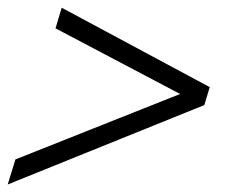

<svg xmlns="http://www.w3.org/2000/svg" viewBox="-51 -474 588 498"><path d="M444.5 -241.5 437.5 -219 93 -400.5 109 -454 493 -248 479 -201.5 -31 4.5 -11 -60.5Z"/></svg>

Font: Newsreader 16pt Medium
Style: Italic
Weight: 500
Italic angle: -17°
Designer: Hugues Gentile
Foundry: Production Type
Version: Version 1.003